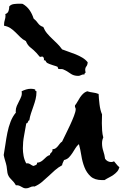

<svg xmlns="http://www.w3.org/2000/svg" viewBox="-30 -1070 690 1047"><path d="M621.1 -158.2Q617.2 -143.6 608.4 -133.8Q599.6 -124 588.4 -116.2Q577.1 -108.4 564.5 -102.1Q551.8 -95.7 540 -87.9H527.3Q486.3 -87.9 464.4 -107.9Q442.4 -127.9 430.7 -157.7Q418.9 -187.5 413.6 -221.7Q408.2 -255.9 400.4 -284.2Q388.7 -274.4 380.9 -261.2Q373 -248 364.7 -235.4Q356.4 -222.7 346.2 -211.9Q335.9 -201.2 319.3 -197.3Q316.4 -190.4 313 -183.6Q309.6 -176.8 308.6 -168.9Q287.1 -157.2 269.5 -141.6Q252 -126 234.4 -109.4Q216.8 -92.8 198.7 -77.6Q180.7 -62.5 158.2 -52.7Q157.2 -53.7 154.3 -53.7Q142.6 -53.7 132.8 -48.3Q123 -43 111.3 -43Q103.5 -43 97.2 -45.9Q90.8 -48.8 84.5 -52.7Q78.1 -56.6 71.3 -58.6Q64.5 -60.5 56.6 -59.6Q46.9 -77.1 30.8 -92.3Q14.6 -107.4 10.7 -127Q8.8 -135.7 8.3 -145Q7.8 -154.3 5.9 -164.1Q2.9 -178.7 -2 -193.8Q-6.8 -209 -9.8 -224.6Q-4.9 -251 -0.5 -282.7Q3.9 -314.5 10.3 -346.2Q16.6 -377.9 27.8 -406.7Q39.1 -435.5 56.6 -456.1L55.7 -462.9Q55.7 -478.5 61.5 -492.2Q67.4 -505.9 74.2 -518.6Q81.1 -531.2 85.9 -543.9Q90.8 -556.6 87.9 -572.3Q99.6 -578.1 112.3 -582Q125 -585.9 138.7 -585.9Q151.4 -585.9 162.1 -582Q160.2 -574.2 168.9 -572.3V-569.3Q168.9 -548.8 164.1 -529.3Q159.2 -509.8 152.3 -490.7Q145.5 -471.7 139.2 -452.6Q132.8 -433.6 129.9 -414.1Q126 -413.1 124.5 -410.2Q123 -407.2 122.1 -404.3Q121.1 -401.4 119.1 -399.4Q117.2 -397.5 113.3 -397.5Q107.4 -363.3 101.1 -329.6Q94.7 -295.9 94.7 -261.7Q94.7 -241.2 98.6 -219.7Q102.5 -198.2 113.3 -178.7L117.2 -179.7Q127.9 -179.7 134.3 -174.8Q140.6 -169.9 151.4 -165Q159.2 -167 166 -170.4Q172.9 -173.8 171.9 -182.6Q184.6 -183.6 193.4 -189Q202.1 -194.3 209 -201.2L223.6 -214.8Q231.4 -221.7 242.2 -224.6Q242.2 -230.5 245.1 -233.4L251 -239.3Q253.9 -242.2 255.4 -245.6Q256.8 -249 255.9 -255.9Q267.6 -256.8 273.9 -261.7Q280.3 -266.6 285.6 -272.9Q291 -279.3 295.9 -286.1Q300.8 -293 308.6 -297.9Q315.4 -312.5 327.6 -336.9Q339.8 -361.3 352.1 -387.7Q364.3 -414.1 373.5 -438Q382.8 -461.9 382.8 -474.6Q382.8 -479.5 380.4 -483.4Q377.9 -487.3 378.9 -492.2V-495.1Q386.7 -504.9 393.1 -516.6Q399.4 -528.3 406.7 -539.1Q414.1 -549.8 422.9 -558.6Q431.6 -567.4 445.3 -572.3Q460.9 -567.4 477.1 -565.4Q493.2 -563.5 507.8 -557.6Q508.8 -533.2 512.7 -501Q516.6 -468.8 526.4 -446.3Q526.4 -433.6 525.9 -421.9Q525.4 -410.2 525.4 -398.4Q525.4 -378.9 526.9 -358.4Q528.3 -337.9 533.2 -320.3Q526.4 -305.7 526.4 -289.1Q526.4 -266.6 533.2 -246.6Q540 -226.6 543 -204.1Q555.7 -186.5 576.2 -186.5Q581.1 -186.5 584.5 -187.5Q587.9 -188.5 591.8 -190.4Q599.6 -181.6 606 -173.3Q612.3 -165 621.1 -158.2ZM448.2 -730.5Q447.3 -715.8 440.9 -708Q434.6 -700.2 434.6 -688.5Q434.6 -680.7 437.5 -674.8Q430.7 -671.9 430.7 -664.1H426.8Q418.9 -664.1 411.6 -660.2Q404.3 -656.2 396.5 -656.2Q371.1 -656.2 353.5 -669.4Q335.9 -682.6 315.4 -691.4Q310.5 -693.4 305.7 -693.4H296.9Q290 -693.4 287.1 -695.3Q286.1 -697.3 285.6 -700.7Q285.2 -704.1 283.2 -706.1Q282.2 -707 274.4 -709.5Q266.6 -711.9 257.3 -714.8Q248 -717.8 239.3 -721.2Q230.5 -724.6 227.5 -726.6Q222.7 -729.5 219.2 -736.8Q215.8 -744.1 209 -740.2Q210 -743.2 210 -746.1Q210 -751 207.5 -756.3Q205.1 -761.7 199.2 -761.7Q197.3 -761.7 194.8 -760.7Q192.4 -759.8 189.5 -759.8Q187.5 -759.8 185.5 -761.7Q177.7 -771.5 168.9 -781.2Q153.3 -797.9 136.7 -810.5Q120.1 -823.2 111.3 -845.7Q93.8 -854.5 81.1 -867.2L55.7 -892.6Q43 -905.3 28.3 -915.5Q13.7 -925.8 -7.8 -929.7V-936.5Q-7.8 -949.2 -3.9 -960.9Q0 -972.7 0 -984.4Q0 -990.2 -1 -993.2Q12.7 -998 16.6 -1010.3Q20.5 -1022.5 20.5 -1035.2Q30.3 -1045.9 45.9 -1047.9Q61.5 -1049.8 74.2 -1049.8H84Q88.9 -1049.8 93.8 -1048.8Q117.2 -1035.2 131.3 -1014.6Q145.5 -994.1 153.3 -968.8Q167 -958 177.2 -943.4Q187.5 -928.7 206.1 -922.9Q213.9 -903.3 226.6 -888.2Q239.3 -873 253.9 -859.4Q268.6 -845.7 282.7 -831.5Q296.9 -817.4 308.6 -800.8Q325.2 -793.9 344.7 -787.6Q364.3 -781.2 383.3 -773.4Q402.3 -765.6 419.4 -755.4Q436.5 -745.1 448.2 -730.5Z"/></svg>

Font: RockSalt
Style: Regular
Weight: 400
Designer: Squid
Foundry: Font Diner, Inc DBA Sideshow
Version: Version 1.000